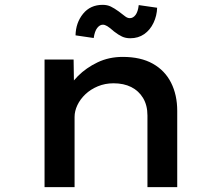

<svg xmlns="http://www.w3.org/2000/svg" viewBox="-20 -773 913 793"><path d="M164 0V-527H284L286 -393L252 -386Q268 -425 302 -459Q336 -493 383 -515.5Q430 -538 487 -538Q561 -538 611 -510Q661 -482 686.5 -431.5Q712 -381 712 -315V0H589V-296Q589 -338 571 -368Q553 -398 522 -413.5Q491 -429 449 -429Q414 -429 384 -416.5Q354 -404 332.5 -383.5Q311 -363 299.5 -338.5Q288 -314 288 -290V0H226Q199 0 183.5 0Q168 0 164 0ZM518 -615Q499 -615 484 -622Q469 -629 451 -643Q433 -659 423 -665Q413 -671 405 -671Q392 -671 381.5 -657.5Q371 -644 367 -616L292 -627Q293 -679 323 -716Q353 -753 404 -753Q423 -753 437.5 -746Q452 -739 470 -726Q488 -712 497.5 -705Q507 -698 516 -698Q530 -698 540 -711.5Q550 -725 553 -752L629 -741Q628 -708 614 -678.5Q600 -649 575.5 -632Q551 -615 518 -615Z"/></svg>

Font: Lexend Mega Medium
Style: Regular
Weight: 500
Version: Version 1.007